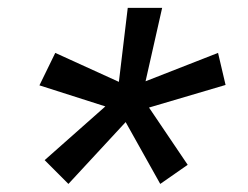

<svg xmlns="http://www.w3.org/2000/svg" viewBox="-20 -594 626 485"><path d="M152.8 -129.4 297.4 -285.6 384.8 -129.4 454.1 -177.7 356.4 -322.3 549.8 -379.4 530.8 -460.4 347.7 -388.7 389.6 -574.2H302.7L280.3 -387.2L119.6 -460.4L79.6 -378.4L246.1 -325.2L92.8 -189.5Z"/></svg>

Font: Cascadia Mono NF SemiLight
Style: Italic
Weight: 350
Italic angle: -10°
Monospace: yes
Designer: Aaron Bell
Foundry: Saja Typeworks
Version: Version 2404.023